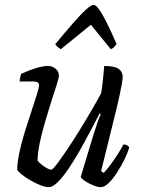

<svg xmlns="http://www.w3.org/2000/svg" viewBox="-20 -772 584 792"><path d="M181 0Q167 0 145.5 -8.5Q124 -17 103 -29.5Q82 -42 67.5 -54Q53 -66 51 -72Q51 -100 59.5 -141Q68 -182 82 -227Q96 -272 109.5 -312.5Q123 -353 132 -382Q141 -411 141 -420Q141 -429 134.5 -432.5Q128 -436 116 -436H61Q61 -444 63.5 -453.5Q66 -463 67 -467Q86 -476 106.5 -483.5Q127 -491 145 -495.5Q163 -500 176 -500Q196 -500 209.5 -488.5Q223 -477 223 -459Q223 -451 214 -423Q205 -395 192 -354.5Q179 -314 166 -269.5Q153 -225 144 -182.5Q135 -140 135 -109Q147 -95 165 -83.5Q183 -72 191 -72Q197 -72 214.5 -95Q232 -118 257 -155Q282 -192 308.5 -235Q335 -278 358.5 -318.5Q382 -359 397 -387Q401 -409 404.5 -441Q408 -473 410 -500Q433 -500 450 -496Q467 -492 476.5 -481.5Q486 -471 486 -454Q486 -438 474.5 -384.5Q463 -331 442.5 -250Q422 -169 397 -66L408 -59Q418 -69 433.5 -89.5Q449 -110 464.5 -134Q480 -158 489 -176Q498 -176 504.5 -172.5Q511 -169 513 -164Q507 -142 493.5 -114.5Q480 -87 463 -60.5Q446 -34 428.5 -17Q411 0 396 0Q383 0 364.5 -7.5Q346 -15 331 -25Q316 -35 313 -42L366 -218Q375 -247 383 -269.5Q391 -292 396 -301L391 -304Q373 -270 351.5 -229Q330 -188 307 -147.5Q284 -107 261 -73.5Q238 -40 217.5 -20Q197 0 181 0ZM231 -569Q223 -574 216.5 -579.5Q210 -585 208 -590Q253 -644 284.5 -680Q316 -716 336.5 -734Q357 -752 366 -752Q375 -752 388.5 -733.5Q402 -715 420 -679Q438 -643 461 -590Q457 -586 452 -579.5Q447 -573 437 -569L355 -670Z"/></svg>

Font: Texturina 12pt Light
Style: Italic
Weight: 300
Italic angle: -11°
Designer: Guillermo Torres Carreño
Foundry: Omnibus-Type
Version: Version 1.002